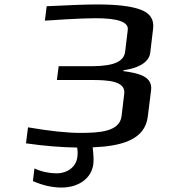

<svg xmlns="http://www.w3.org/2000/svg" viewBox="-20 -654 765 864"><path d="M535 -334 536 -338C590 -345 650 -368 656 -416L669 -525C674 -566 656 -594 614 -610C573 -626 507 -634 418 -634C368 -634 291 -631 190 -626L182 -561C188 -561 219 -563 275 -567C330 -570 375 -572 411 -572C511 -572 559 -555 555 -520L543 -420C535 -361 452 -356 379 -356H244L236 -294H392C464 -294 547 -290 539 -232L527 -131C518 -61 427 -56 340 -56C283 -56 205 -64 106 -81L97 -9C180 3 257 9 327 10C330 25 330 39 328 53C323 95 286 126 234 126C202 126 168 119 135 104L128 161C172 180 215 190 256 190C335 190 392 148 400 84C402 67 401 42 397 9C523 4 632 -23 645 -129L660 -249C667 -312 600 -325 535 -334Z"/></svg>

Font: Gamestation Extended
Style: Italic
Weight: 400
Width: 7
Designer: Jonas Hecksher
Foundry: Jonas Hecksher, Playtypeª, e-types AS
Version: Version 1.003